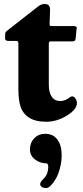

<svg xmlns="http://www.w3.org/2000/svg" viewBox="-20 -602 418 964"><path d="M225.1 -176.3Q225.1 -137.2 240 -116Q254.9 -94.7 281.7 -94.7Q305.7 -94.7 325.7 -109.9Q327.1 -110.8 329.8 -112.8Q332.5 -114.7 334.2 -115.7Q335.9 -116.7 338.1 -117.4Q340.3 -118.2 342.3 -118.2Q351.1 -118.2 358.6 -107.7Q366.2 -97.2 366.2 -84.5Q366.2 -52.7 315.9 -21.7Q265.6 9.3 211.9 9.3Q157.7 9.3 125.5 -11.7Q93.3 -32.7 82.5 -69.3Q72.3 -99.6 72.3 -156.7V-383.8Q72.3 -396.5 62 -396.5H22.9Q5.4 -396.5 5.4 -409.7Q5.4 -423.8 6.3 -434.6Q7.3 -441.9 13.7 -446.3L170.4 -568.8Q186 -582 204.6 -582Q231.4 -582 231.4 -553.7Q231.4 -543.9 230.2 -513.7Q229 -483.4 229 -481.9Q229 -474.1 231.4 -472.7Q233.9 -471.2 243.2 -471.2H345.2Q356.9 -471.2 361.3 -469Q365.7 -466.8 365.7 -460.9Q365.7 -460.4 365 -457Q364.3 -453.6 363.8 -451.7L360.4 -413.6Q358.9 -399.9 354.7 -397Q350.6 -394 335.9 -394H234.9Q229 -394 227.1 -391.8Q225.1 -389.6 225.1 -383.8ZM181.6 322.3Q181.6 312.5 198.7 295.4Q222.2 272.9 222.2 234.9Q222.2 220.2 214.4 218.3Q213.4 218.3 207.5 217.8Q201.7 217.3 195.3 216.3Q172.4 212.9 151.4 195.1Q130.4 177.2 130.4 148.4Q130.4 114.7 151.9 92.3Q173.3 69.8 207 69.8Q246.6 69.8 268.1 98.6Q289.6 127.4 289.6 176.8Q289.6 210.4 281 242.4Q272.5 274.4 260.3 295.7Q248 316.9 235.1 329.6Q222.2 342.3 212.4 342.3Q197.3 342.3 189.5 336.2Q181.6 330.1 181.6 322.3Z"/></svg>

Font: Cooper*
Style: Bold
Weight: 700
Designer: Owen Earl
Foundry: indestructible type*
Version: Version 0.001